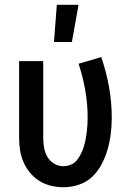

<svg xmlns="http://www.w3.org/2000/svg" viewBox="-20 -776 540 804"><path d="M246 8Q220 8 194 2Q168 -4 145.5 -18Q123 -32 106 -52.5Q89 -73 78.5 -97Q68 -121 64 -147.5Q60 -174 60 -200V-520H161V-200Q161 -179 164.5 -158.5Q168 -138 178 -120Q188 -102 206.5 -91Q225 -80 245 -80Q261 -80 276 -86Q291 -92 301 -104Q311 -116 318 -130Q325 -144 330 -159Q335 -174 338 -189.5Q341 -205 343 -220.5Q345 -236 346 -252Q347 -268 347 -283Q347 -341 337 -398Q327 -455 309 -509L404 -537Q425 -476 436.5 -412Q448 -348 448 -284Q448 -250 444 -217Q440 -184 431 -152Q422 -120 406.5 -90Q391 -60 367.5 -37Q344 -14 311.5 -3Q279 8 246 8ZM206 -600 218 -756H309L281 -600Z"/></svg>

Font: Iosevka Curly Semibold
Style: Regular
Weight: 600
Monospace: yes
Designer: Belleve Invis
Foundry: Belleve Invis
Version: Version 22.1.2; ttfautohint (v1.8.4)